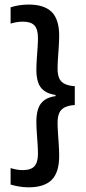

<svg xmlns="http://www.w3.org/2000/svg" viewBox="-20 -697 379 842"><path d="M26.5 -665Q43.5 -670.5 63.8 -673.8Q84 -677 105.5 -677Q174 -677 206.8 -644.5Q239.5 -612 239.5 -540Q239.5 -520.5 237.8 -493.5Q236 -466.5 234.2 -440.2Q232.5 -414 232.5 -395.5Q232.5 -371.5 239.2 -355Q246 -338.5 262.5 -329.8Q279 -321 308 -319V-236.5Q279 -234.5 262.5 -225.5Q246 -216.5 239.2 -200Q232.5 -183.5 232.5 -159Q232.5 -141 234.2 -114.5Q236 -88 237.8 -60.8Q239.5 -33.5 239.5 -13Q239.5 59 206.8 91.8Q174 124.5 105.5 124.5Q84 124.5 63.8 121Q43.5 117.5 26.5 112.5V40Q37.5 43.5 50.8 46.2Q64 49 79.5 49Q115.5 49 131 32Q146.5 15 146.5 -23Q146.5 -40.5 144.8 -66Q143 -91.5 141.2 -118Q139.5 -144.5 139.5 -164Q139.5 -195 147 -218.8Q154.5 -242.5 173.8 -257.2Q193 -272 227.5 -276L223.5 -271V-280.5Q191 -285.5 172.5 -299.8Q154 -314 146.8 -337Q139.5 -360 139.5 -390.5Q139.5 -410 141.2 -436.2Q143 -462.5 144.8 -488Q146.5 -513.5 146.5 -530.5Q146.5 -568.5 131.2 -585.2Q116 -602 80.5 -602Q65 -602 51.2 -599.5Q37.5 -597 26.5 -593.5Z"/></svg>

Font: Anek Bangla Medium Medium
Style: Regular
Weight: 500
Version: Version 1.003